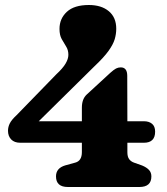

<svg xmlns="http://www.w3.org/2000/svg" viewBox="-20 -748 668 768"><path d="M307.5 -317.5Q307.5 -352 327 -370L421 -456.5Q435.5 -469.5 444.2 -474Q453 -478.5 463 -478.5Q489 -478.5 489 -444.5L489.5 -263H556Q576 -263 588.2 -252.8Q600.5 -242.5 600.5 -221.5Q600.5 -177 555.5 -177H489.5V-139.5Q489.5 -121 496.5 -111.5Q503.5 -102 516 -97.5L548.5 -86Q566.5 -78.5 576 -68.2Q585.5 -58 585.5 -42.5Q585.5 0 537.5 0H251.5Q204 0 204 -42.5Q204 -75.5 241 -86.5L281 -97.5Q307.5 -104.5 307.5 -139.5V-177H61Q37.5 -177 24.8 -190.2Q12 -203.5 12 -225Q12 -240 19.2 -254.5Q26.5 -269 46.5 -287.5L205.5 -451Q231 -474.5 242.2 -493.5Q253.5 -512.5 253.5 -528.5Q253.5 -548 244.5 -562Q235.5 -576 226.8 -591.8Q218 -607.5 218 -632.5Q218 -673.5 247.5 -700.8Q277 -728 335.5 -728Q385.5 -728 415.2 -703.2Q445 -678.5 445 -633Q445 -612 438.8 -591Q432.5 -570 414 -544.2Q395.5 -518.5 359 -484L135 -263H307.5Z"/></svg>

Font: Fraunces 72pt S100
Style: Bold
Weight: 700
Version: Version 1.000; ttfautohint (v1.8.3)